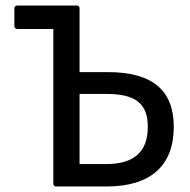

<svg xmlns="http://www.w3.org/2000/svg" viewBox="-20 -675 687 695"><path d="M183 0H366C526 0 609 -76 609 -216C609 -349 531 -414 370 -414H268V-645C268 -651 264 -655 257 -655H43C37 -655 32 -651 32 -645V-580C32 -574 37 -570 43 -570H173V-10C173 -4 177 0 183 0ZM268 -81V-335H365C471 -335 515 -300 515 -216C515 -125 465 -81 363 -81Z"/></svg>

Font: Sofia Sans Cond SemiBold
Style: Regular
Weight: 600
Width: 3
Designer: Botio Nikoltchev, Ani Petrova
Foundry: lettersoup
Version: Version 4.100